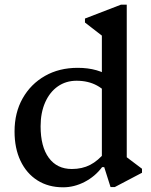

<svg xmlns="http://www.w3.org/2000/svg" viewBox="-20 -785 645 818"><path d="M451 12 424 -73H414V-667L457 -600L342 -689V-706L495 -765H520V-85L479 -146L585 -66V-49L469 12ZM249 13Q186 13 139.5 -16.5Q93 -46 67.5 -99.5Q42 -153 42 -225Q42 -305 76.5 -366Q111 -427 171.5 -461.5Q232 -496 311 -496Q399 -496 455 -455V-361Q431 -400 393.5 -420.5Q356 -441 306 -441Q261 -441 226.5 -417Q192 -393 172.5 -349Q153 -305 153 -247Q153 -160 188 -112.5Q223 -65 286 -65Q330 -65 364 -82.5Q398 -100 429 -138V-73H415Q385 -33 340.5 -10Q296 13 249 13Z"/></svg>

Font: Platypi Light
Style: Regular
Weight: 400
Version: Version 1.200